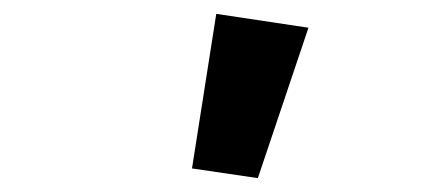

<svg xmlns="http://www.w3.org/2000/svg" viewBox="-20 -836 640 277"><path d="M352 -579 257 -593 292 -816 425 -796Z"/></svg>

Font: Lilex
Style: Regular
Weight: 400
Monospace: yes
Designer: Mike Abbink, Paul van der Laan, Pieter van Rosmalen, Mikhael Khrustik
Foundry: Mikhael Khrustik
Version: Version 2.510